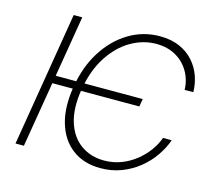

<svg xmlns="http://www.w3.org/2000/svg" viewBox="-106 -865 1114 1004"><g transform="rotate(15 451.0 -363.5)"><path d="M638.2 -396.5 630.9 -354.5H141.6L149.9 -396.5ZM884.3 -500 837.4 -499.5Q836.9 -536.1 823.2 -570.8Q809.6 -605.5 783.9 -633.1Q758.3 -660.6 720.5 -677.2Q682.6 -693.8 633.3 -693.8Q562 -693.8 496.3 -655.8Q430.7 -617.7 382.6 -543.9Q334.5 -470.2 316.4 -363.3Q298.8 -255.9 322.5 -182.4Q346.2 -108.9 399.9 -71.3Q453.6 -33.7 524.9 -33.7Q573.7 -33.7 616.7 -50Q659.7 -66.4 694.6 -94Q729.5 -121.6 754.9 -156.2Q780.3 -190.9 793.5 -228L840.3 -227.5Q824.7 -183.1 795.4 -140.6Q766.1 -98.1 724.4 -64.2Q682.6 -30.3 630.4 -10.3Q578.1 9.8 517.1 9.8Q426.3 9.8 364.7 -36.6Q303.2 -83 278.3 -166.7Q253.4 -250.5 272 -363.3Q290 -476.1 343 -560.1Q396 -644 473.1 -690.7Q550.3 -737.3 640.6 -737.3Q702.1 -737.3 747.8 -717.3Q793.5 -697.3 823.7 -663.1Q854 -628.9 868.9 -586.7Q883.8 -544.4 884.3 -500ZM222.2 -727.5 101.1 0H55.7L175.8 -727.5Z"/></g></svg>

Font: Inter 17pt ExtraLight
Style: Italic
Weight: 250
Italic angle: -9.3988°
Version: Version 4.001;git-66647c0bb